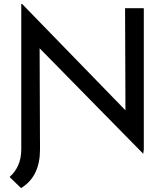

<svg xmlns="http://www.w3.org/2000/svg" viewBox="-20 -765 861 984"><path d="M714 23 156 -545 183 -537 185 0H89V-745H93L646 -176L623 -181L621 -723H717V2ZM185 -42V3Q185 69 161.5 118.5Q138 168 88 199L29 142Q57 118 73 82.5Q89 47 89 -1V-126Z"/></svg>

Font: Josefin Sans Thin
Style: Regular
Weight: 400
Version: Version 2.000